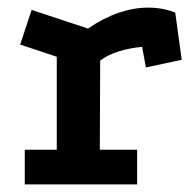

<svg xmlns="http://www.w3.org/2000/svg" viewBox="-20 -484 512 504"><path d="M211 -409Q252 -437 291.5 -450.5Q331 -464 369 -464Q407 -464 440 -451L457 -327L363 -307L353 -361Q320 -358 291.5 -349Q263 -340 243 -325L242 -91H340V0H45V-91H129V-335L33 -367L63 -458Z"/></svg>

Font: Podkova
Style: Bold
Weight: 700
Designer: Ilya Yudin
Foundry: Cyreal (www.cyreal.org)
Version: Version 2.102; ttfautohint (v1.8.1.43-b0c9)